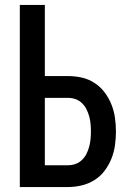

<svg xmlns="http://www.w3.org/2000/svg" viewBox="-20 -755 540 775"><path d="M60 0V-735H161V-448H254Q282 -448 309.5 -442Q337 -436 361 -420.5Q385 -405 402 -382.5Q419 -360 429.5 -334Q440 -308 444 -280Q448 -252 448 -224Q448 -196 444 -168Q440 -140 429.5 -114Q419 -88 402 -65.5Q385 -43 361 -28Q337 -13 309.5 -6.5Q282 0 254 0ZM254 -88Q270 -88 284.5 -93Q299 -98 310.5 -109Q322 -120 329 -134Q336 -148 340 -163Q344 -178 345.5 -193.5Q347 -209 347 -224Q347 -240 345.5 -255.5Q344 -271 340 -285.5Q336 -300 329 -314Q322 -328 310.5 -339Q299 -350 284.5 -355Q270 -360 254 -360H161V-88Z"/></svg>

Font: Iosevka Curly Semibold
Style: Regular
Weight: 600
Monospace: yes
Designer: Belleve Invis
Foundry: Belleve Invis
Version: Version 22.1.2; ttfautohint (v1.8.4)